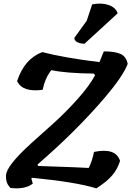

<svg xmlns="http://www.w3.org/2000/svg" viewBox="-20 -1034 721 1054"><path d="M157 -58 152 -54 160 -26Q118 7 38 -2Q11 -27 13 -70Q13 -122 152 -248Q214 -303 279.5 -362.5Q345 -422 407.5 -492Q470 -562 502 -621L495 -630Q339 -632 262 -649Q228 -607 214 -541Q103 -526 74 -589Q114 -711 212 -748Q336 -716 526 -693L550 -752Q610 -752 641.5 -738Q673 -724 681 -683Q654 -614 556 -499Q397 -313 186 -131L189 -123Q449 -114 467 -112Q486 -149 496 -200Q615 -225 639 -151Q626 -107 596.5 -72Q567 -37 509 0Q395 -35 157 -58ZM486 -1010Q538 -1020 576.5 -1006.5Q615 -993 626 -961L444 -794Q421 -794 404.5 -802.5Q388 -811 388 -826L456 -920Z"/></svg>

Font: Tillana SemiBold
Style: Regular
Weight: 600
Designer: Lipi Raval (Devanagari, Latin), Jonny Pinhorn (Latin)
Foundry: Indian Type Foundry
Version: Version 2.003;PS 1.0;hotconv 1.0.79;makeotf.lib2.5.61930; tt